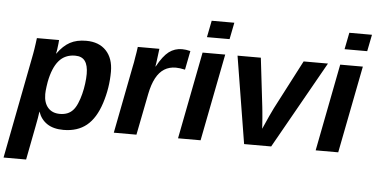

<svg xmlns="http://www.w3.org/2000/svg" viewBox="-80 -839 2267 1159"><g transform="rotate(5 1053.5 -259.0)"><path d="M323.2 9.8Q262.2 9.8 224.1 -15.6Q186 -41 170.4 -86.9H169.4Q167.5 -71.8 163.8 -48.8Q160.2 -25.9 153.8 4.9Q144 55.2 134.3 106Q124.5 156.7 114.7 207.5H-22L96.7 -406.7Q99.1 -420.4 101.8 -433.6Q104.5 -446.8 106.4 -460.4Q108.9 -477.5 111.3 -494.6Q113.8 -511.7 115.7 -528.3H250Q250 -523.9 248.3 -507.3Q246.6 -490.7 244.1 -472.9Q241.7 -455.1 238.8 -445.8H240.7Q275.9 -494.6 316.2 -516.4Q356.4 -538.1 414.1 -538.1Q491.7 -538.1 535.2 -491.9Q578.6 -445.8 578.6 -365.2Q578.6 -267.1 548.3 -173.3Q518.1 -79.6 463.1 -34.9Q408.2 9.8 323.2 9.8ZM355.5 -442.9Q293.9 -442.9 257.1 -399.9Q220.2 -356.9 203.6 -270.5Q201.2 -255.4 199.2 -241.9Q197.3 -228.5 196.3 -217Q195.3 -205.6 195.3 -195.8Q195.3 -143.6 221.2 -114Q247.1 -84.5 293.5 -84.5Q343.8 -84.5 372.1 -115.7Q386.7 -131.3 398.2 -158Q409.7 -184.6 417.7 -216.3Q425.8 -248 429.9 -280.3Q434.1 -312.5 434.1 -338.9Q434.1 -390.6 415.3 -416.7Q396.5 -442.9 355.5 -442.9Z M1022.9 -416.5Q989.3 -423.8 967.3 -423.8Q927.2 -423.8 897.2 -405Q867.2 -386.2 846.7 -347.9Q826.2 -309.6 814.5 -251L765.1 0H627.9L706.5 -405.3Q709.5 -419.4 712.2 -433.6Q714.8 -447.8 716.8 -462.4Q719.7 -478.5 722.4 -495.1Q725.1 -511.7 727.1 -528.3H857.9L847.2 -444.3L843.3 -420.4H845.2Q880.9 -485.8 915.5 -512Q950.2 -538.1 995.1 -538.1Q1017.1 -538.1 1045.4 -531.2Z M1294.9 -724.6 1274.9 -623.5H1137.7L1157.7 -724.6ZM1256.8 -528.3 1153.8 0H1017.1L1119.6 -528.3Z M1879.4 -528.3 1581.5 0H1417.5L1331.5 -528.3H1472.7L1507.3 -232.9Q1508.3 -225.6 1510 -206.8Q1511.7 -188 1513.7 -166Q1515.6 -144 1516.6 -126.5L1518.1 -101.6L1528.8 -125.5Q1541 -153.8 1553.2 -180.2Q1565.4 -206.5 1577.6 -231.4L1731.9 -528.3Z M2128.9 -724.6 2108.9 -623.5H1971.7L1991.7 -724.6ZM2090.8 -528.3 1987.8 0H1851.1L1953.6 -528.3Z"/></g></svg>

Font: Arimo
Style: Italic
Weight: 400
Italic angle: -12°
Designer: Steve Matteson
Foundry: Monotype Imaging Inc.
Version: Version 1.33